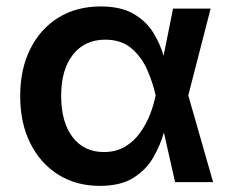

<svg xmlns="http://www.w3.org/2000/svg" viewBox="-20 -573 724 604"><path d="M293.9 11.7Q219.2 11.7 162.8 -23.9Q106.4 -59.6 75 -123Q43.5 -186.5 43.5 -271Q43.5 -355.5 75.2 -418.9Q106.9 -482.4 163.8 -517.6Q220.7 -552.7 296.4 -552.7Q360.4 -552.7 400.1 -529.5Q439.9 -506.3 461.9 -470.7Q483.9 -435.1 494.6 -397.5L524.4 -545.9H642.6L572.3 -272.9L650.4 0H530.8L495.6 -156.2Q484.9 -117.7 462.9 -78.9Q440.9 -40 400.6 -14.2Q360.4 11.7 293.9 11.7ZM469.7 -272.9 469.2 -274.4Q460.9 -312.5 443.4 -352.8Q425.8 -393.1 393.8 -420.7Q361.8 -448.2 311 -448.2Q246.6 -448.2 209.5 -401.1Q172.4 -354 172.4 -271.5Q172.4 -189 208.3 -141.8Q244.1 -94.7 306.6 -94.7Q344.7 -94.7 372.8 -111.3Q400.9 -127.9 420.4 -155Q439.9 -182.1 451.9 -212.9Q463.9 -243.7 469.2 -271.5Z"/></svg>

Font: Inter SemiBold
Style: Regular
Weight: 600
Designer: Rasmus Andersson
Foundry: rsms
Version: Version 4.001;git-9221beed3